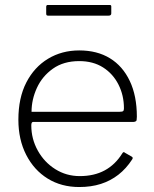

<svg xmlns="http://www.w3.org/2000/svg" viewBox="-20 -743 618 773"><path d="M106 -238Q106 -184 132 -137Q158 -90 202.5 -62Q247 -34 301 -34Q359 -34 401.5 -57Q444 -80 472 -125Q475 -130 477.5 -130.5Q480 -131 483 -128L511 -112Q517 -108 512 -101Q488 -64 456.5 -39.5Q425 -15 386 -2.5Q347 10 299 10Q227 10 172 -24Q117 -58 85.5 -119.5Q54 -181 54 -261Q54 -349 86 -411Q118 -473 173.5 -506.5Q229 -540 299 -540Q371 -540 422.5 -508.5Q474 -477 502.5 -417Q531 -357 531 -273Q531 -266 530 -259.5Q529 -253 517 -252H113Q109 -252 107.5 -248Q106 -244 106 -238ZM462 -293Q473 -293 476 -296Q479 -299 479 -307Q479 -359 457 -402.5Q435 -446 395 -471.5Q355 -497 299 -497Q236 -497 193 -466.5Q150 -436 128.5 -389Q107 -342 107 -293ZM428 -717V-689Q428 -680 417 -680H174Q169 -680 167.5 -682Q166 -684 166 -689V-715Q166 -723 172 -723H422Q428 -723 428 -717Z"/></svg>

Font: Libre Franklin Thin ExtraLight
Style: Regular
Weight: 250
Version: Version 3.000